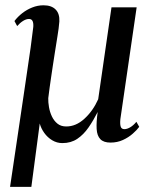

<svg xmlns="http://www.w3.org/2000/svg" viewBox="-20 -542 586 744"><path d="M101.5 182H19L71.5 -172Q79 -224.5 86 -270.8Q93 -317 98.8 -358.2Q104.5 -399.5 109 -438Q110 -453 106 -460.8Q102 -468.5 92.5 -468.5Q81.5 -468.5 69.5 -461Q57.5 -453.5 46.5 -441L36 -460.5Q48.5 -477 66 -490.8Q83.5 -504.5 104.8 -513Q126 -521.5 148.5 -521.5Q179.5 -521.5 195.5 -505.2Q211.5 -489 210 -459Q208 -432.5 202.5 -400.5Q197 -368.5 192 -334.5Q188 -310.5 184.8 -287.8Q181.5 -265 178.2 -243.5Q175 -222 172.2 -201.8Q169.5 -181.5 167 -161.5Q166.5 -146 169.8 -127Q173 -108 181 -91Q189 -74 202.5 -63Q216 -52 236 -52Q274 -51.5 307.2 -82Q340.5 -112.5 360.5 -157.5L412 -513.5H509.5L446.5 -81Q444.5 -62.5 447.5 -52Q450.5 -41.5 462 -41.5Q472 -41.5 484.2 -48.5Q496.5 -55.5 508.5 -70L519.5 -50.5Q510.5 -38 494.2 -23.8Q478 -9.5 456.2 0.5Q434.5 10.5 408 10.5Q381.5 10.5 368.8 -2.8Q356 -16 354.5 -42.5Q353 -69 358.5 -108Q342 -75.5 323 -48Q304 -20.5 279.5 -4Q255 12.5 221.5 12.5Q200.5 12.5 182.2 1.5Q164 -9.5 151.5 -27Q139 -44.5 134 -63.5Z"/></svg>

Font: Merriweather 120pt
Style: Italic
Weight: 400
Italic angle: -7.8°
Version: Version 2.101